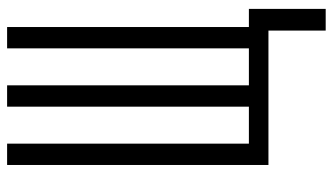

<svg xmlns="http://www.w3.org/2000/svg" viewBox="-218 -557 936 540"><g transform="rotate(-90 250.0 -287.0)"><path d="M434 161V0H56V-735H116V-55H220V-735H280V-55H384V-735H444V-55H495V161Z"/></g></svg>

Font: Iosevka SS18 Light
Style: Regular
Weight: 300
Monospace: yes
Designer: Belleve Invis
Foundry: Belleve Invis
Version: Version 25.1.1; ttfautohint (v1.8.4)